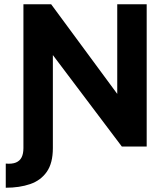

<svg xmlns="http://www.w3.org/2000/svg" viewBox="-20 -687 781 900"><path d="M227.8 7.4Q227.8 77.4 199.5 118.1Q171.2 158.8 121.4 175.9Q71.6 193 7 193V79.8Q36.6 82.4 54.8 74.8Q73 67.2 81.4 50.3Q89.8 33.4 89.8 7V-667H219.8L573.4 -187.4L529.6 -97V-667H667.6V0H551.2L190.6 -478.2L227.8 -545.2Z"/></svg>

Font: Maven Pro VF Beta
Style: Regular
Weight: 400
Designer: Joe Prince
Foundry: Joe Prince
Version: Version 2.002